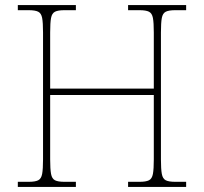

<svg xmlns="http://www.w3.org/2000/svg" viewBox="-20 -734 801 754"><path d="M50 0V-20H93Q118 -20 130 -26Q142 -32 145.5 -51Q149 -70 149 -108V-606Q149 -645 145.5 -663.5Q142 -682 130 -688Q118 -694 93 -694H50V-714H278V-694H233Q208 -694 196 -688Q184 -682 180.5 -663.5Q177 -645 177 -606V-386H584V-606Q584 -645 580.5 -663.5Q577 -682 565 -688Q553 -694 528 -694H483V-714H711V-694H668Q643 -694 631 -688Q619 -682 615.5 -663.5Q612 -645 612 -606V-108Q612 -70 615.5 -51Q619 -32 631 -26Q643 -20 668 -20H711V0H483V-20H528Q553 -20 565 -26Q577 -32 580.5 -51Q584 -70 584 -108V-361H177V-108Q177 -70 180.5 -51Q184 -32 196 -26Q208 -20 233 -20H278V0Z"/></svg>

Font: Noto Serif Tamil Thin
Style: Regular
Weight: 100
Designer: Indian Type Foundry, Tom Grace, and the Monotype Design Team
Foundry: Monotype Imaging Inc.
Version: Version 2.004; ttfautohint (v1.8.4.7-5d5b)